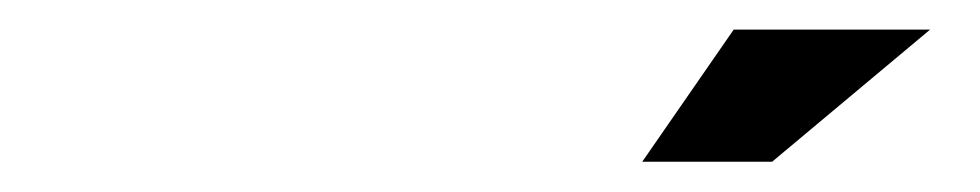

<svg xmlns="http://www.w3.org/2000/svg" viewBox="-20 -859 648 127"><path d="M404.8 -752 465.3 -839.4H595.2L490.7 -752Z"/></svg>

Font: Qaz
Style: Italic
Weight: 400
Italic angle: -11.25°
Designer: GGBotNet
Foundry: f0n7
Version: 0.70